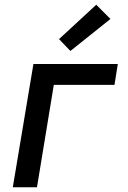

<svg xmlns="http://www.w3.org/2000/svg" viewBox="-20 -790 540 810"><path d="M34 0 121 -520H477L463 -432H207L136 0ZM277 -575 229 -625 386 -770 446 -710Z"/></svg>

Font: Iosevka SS04 Semibold Oblique
Style: Regular
Weight: 600
Italic angle: -9°
Monospace: yes
Designer: Belleve Invis
Foundry: Belleve Invis
Version: Version 19.0.0; ttfautohint (v1.8.4)